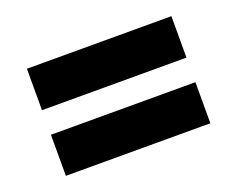

<svg xmlns="http://www.w3.org/2000/svg" viewBox="-61 -564 608 492"><g transform="rotate(-20 243.0 -318.0)"><path d="M46 -351V-464H440V-351ZM46 -172V-284H440V-172Z"/></g></svg>

Font: Bricolage Grotesque 96pt ExtraBold 96pt SemiBold
Style: Regular
Weight: 600
Version: Version 1.001;gftools[0.9.33.dev8+g029e19f]